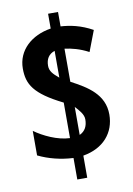

<svg xmlns="http://www.w3.org/2000/svg" viewBox="-91 -816 647 932"><g transform="rotate(-10 233.0 -350.5)"><path d="M213 -48V58H262V-51C363 -68 421 -136 421 -226C421 -325 342 -373 262 -415V-578C295 -574 336 -564 379 -541L418 -643C360 -675 309 -685 262 -688V-759H213V-686C117 -671 46 -608 46 -518C46 -441 74 -390 213 -321V-146C152 -148 84 -181 41 -212V-91C92 -66 152 -51 213 -48ZM213 -576V-444C184 -468 169 -484 169 -510C169 -543 183 -566 213 -576ZM262 -153V-291C281 -270 302 -248 302 -223C302 -190 290 -166 262 -153Z"/></g></svg>

Font: Noto Sans Gurmukhi ExtraCondensed
Style: Bold
Weight: 700
Width: 2
Designer: Jelle Bosma - Monotype Design Team
Foundry: Monotype Imaging Inc.
Version: Version 2.004